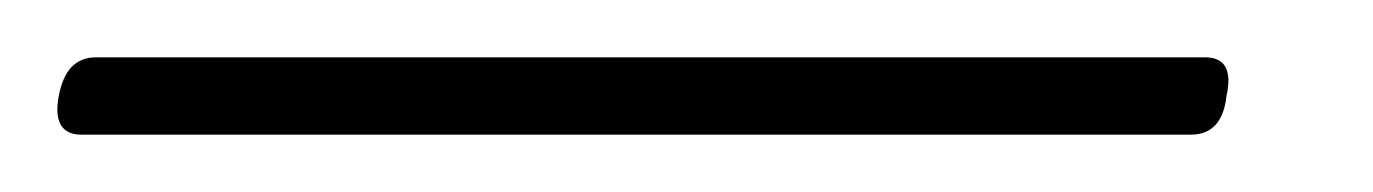

<svg xmlns="http://www.w3.org/2000/svg" viewBox="-45 48 479 67"><path d="M-24.5 81.5Q-22 68 -11.5 68H375.5Q386 68 383 81.5Q381.5 95 370.5 95H-16.5Q-27 95 -24.5 81.5Z"/></svg>

Font: Fraunces 72pt SuperSoft Thin
Style: Italic
Weight: 100
Italic angle: -16°
Version: Version 1.000;[b76b70a41]